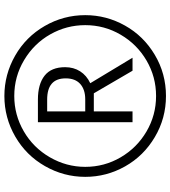

<svg xmlns="http://www.w3.org/2000/svg" viewBox="29 -793 774 872"><g transform="rotate(-90 416.0 -357.0)"><path d="M48.8 -356.9Q48.8 -454.6 97.7 -540Q146.5 -625.5 231.9 -674.8Q317.4 -724.1 416 -724.1Q513.7 -724.1 599.1 -675.3Q684.6 -626.5 733.9 -541Q783.2 -455.6 783.2 -356.9Q783.2 -260.7 735.8 -176.3Q688.5 -91.8 603 -41Q517.6 9.8 416 9.8Q314.9 9.8 229.5 -40.8Q144 -91.3 96.4 -175.8Q48.8 -260.3 48.8 -356.9ZM94.2 -356.9Q94.2 -270 137.5 -196Q180.7 -122.1 254.9 -78.6Q329.1 -35.2 416 -35.2Q502.9 -35.2 576.9 -78.4Q650.9 -121.6 694.3 -195.8Q737.8 -270 737.8 -356.9Q737.8 -441.9 696 -515.6Q654.3 -589.4 579.3 -634.3Q504.4 -679.2 416 -679.2Q330.1 -679.2 255.6 -636Q181.2 -592.8 137.7 -517.6Q94.2 -442.4 94.2 -356.9ZM296.9 -142.1V-571.8H399.9Q469.7 -571.8 508.3 -541.5Q546.9 -511.2 546.9 -448.2Q546.9 -409.7 528.1 -380.1Q509.3 -350.6 474.1 -334L589.8 -142.1H530.8L428.2 -317.9H346.2V-142.1ZM346.2 -356.9H400.9Q445.3 -356.9 470.7 -379.6Q496.1 -402.3 496.1 -445.8Q496.1 -529.8 399.9 -529.8H346.2Z"/></g></svg>

Font: Open Sans Light
Style: Regular
Weight: 300
Foundry: Ascender Corporation
Version: Version 1.10